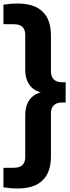

<svg xmlns="http://www.w3.org/2000/svg" viewBox="-36 -838 394 1088"><path d="M64.6 230Q41.4 230 21 228.1Q0.6 226.3 -16.5 223.6V112.8H41.3Q74.1 112.8 90.5 97.8Q107 82.9 107 52V-185.2Q107 -249.8 142.2 -285.4Q177.4 -321 259.8 -323.8V-305.2Q177.4 -308.2 142.2 -343.7Q107 -379.2 107 -443.8V-640Q107 -671.4 90.5 -686.1Q74.1 -700.8 41.3 -700.8H-16.5V-811.6Q0.6 -814.4 21 -816.2Q41.4 -818 64.6 -818Q158.1 -818 205.3 -772.2Q252.6 -726.5 252.6 -637.4V-433.3Q252.6 -403.9 269 -387.9Q285.3 -371.9 313.6 -371.9H336V-257.1H313.6Q285.3 -257.1 269 -241.2Q252.6 -225.3 252.6 -195.8V49.4Q252.6 138.1 205.3 184.1Q158.1 230 64.6 230Z"/></svg>

Font: Encode Sans Condensed Thin
Style: Regular
Weight: 100
Width: 3
Designer: Multiple Designers
Foundry: Impallari Type
Version: Version 3.002